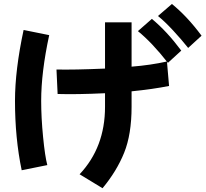

<svg xmlns="http://www.w3.org/2000/svg" viewBox="-20 -907 1050 981"><path d="M386.7 -16.6Q516.6 -154.3 516.6 -361.3V-430.7Q371.1 -423.8 274.4 -426.8L268.6 -551.8Q356.4 -549.8 516.6 -556.6V-793H652.3V-566.4Q750 -574.2 833 -592.8L843.8 -467.8Q760.7 -451.2 652.3 -440.4V-361.3Q652.3 -220.7 614.3 -126.5Q576.2 -32.2 503.9 54.7ZM56.6 -391.6Q56.6 -548.8 100.6 -753.9L231.4 -727.5Q190.4 -538.1 190.4 -391.6Q190.4 -305.7 200.2 -206.5Q210 -107.4 221.7 -63.5L90.8 -37.1Q56.6 -201.2 56.6 -391.6ZM787.1 -825.2 858.4 -886.7Q937.5 -822.3 1009.8 -724.6L941.4 -662.1Q908.2 -704.1 864.3 -751.5Q820.3 -798.8 787.1 -825.2ZM684.6 -748 755.9 -810.5Q832 -748 906.2 -648.4L837.9 -585.9Q756.8 -689.5 684.6 -748Z"/></svg>

Font: Gothic A1 ExtraBold
Style: Regular
Weight: 800
Designer: HanYang I&C Co.,Ltd.
Foundry: HanYang I&C Co.,Ltd.
Version: Version 2.50